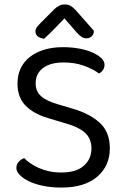

<svg xmlns="http://www.w3.org/2000/svg" viewBox="-20 -834 563 867"><path d="M257 -55Q324 -55 358.5 -85.5Q393 -116 393 -164Q393 -206 366.5 -232Q340 -258 283 -275L196 -301Q132 -320 95.5 -357Q59 -394 59 -457Q59 -495 73.5 -525.5Q88 -556 115 -577Q142 -598 179.5 -609.5Q217 -621 264 -621Q304 -621 338.5 -614.5Q373 -608 398.5 -596.5Q424 -585 438 -571Q452 -557 452 -542Q452 -528 445 -518Q438 -508 427 -502Q401 -522 359.5 -537Q318 -552 267 -552Q208 -552 174.5 -527Q141 -502 141 -457Q141 -422 165 -400Q189 -378 245 -362L306 -344Q385 -321 430.5 -279.5Q476 -238 476 -164Q476 -85 419 -36Q362 13 257 13Q211 13 173.5 5Q136 -3 109.5 -16Q83 -29 68.5 -44.5Q54 -60 54 -75Q54 -92 64.5 -103.5Q75 -115 89 -120Q100 -109 116 -97.5Q132 -86 153 -76.5Q174 -67 200 -61Q226 -55 257 -55ZM271 -751Q254 -734 231 -709.5Q208 -685 179 -659Q162 -661 151 -669.5Q140 -678 140 -692Q140 -703 147.5 -712.5Q155 -722 166 -733L225 -792Q247 -814 272 -814Q288 -814 299 -807.5Q310 -801 322 -788L404 -695Q404 -680 394.5 -670.5Q385 -661 370 -661Q359 -661 349 -667Q339 -673 325 -689Z"/></svg>

Font: Baloo Bhai 2
Style: Regular
Weight: 400
Designer: Supriya Tembe, Noopur Datye and Ek Type
Foundry: Ek Type
Version: Version 1.640;PS 1.000;hotconv 16.6.51;makeotf.lib2.5.65220;